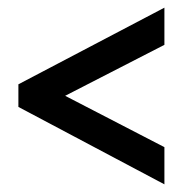

<svg xmlns="http://www.w3.org/2000/svg" viewBox="-20 -607 479 501"><path d="M409 -126V-223L150 -357L409 -490V-587L28 -387V-328Z"/></svg>

Font: Noto Sans Display Condensed Medium
Style: Regular
Weight: 500
Width: 3
Designer: Monotype Design Team
Foundry: Monotype Imaging Inc.
Version: Version 1.900